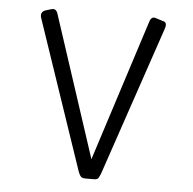

<svg xmlns="http://www.w3.org/2000/svg" viewBox="-48 -666 724 719"><g transform="rotate(5 314.5 -306.5)"><path d="M299 5Q287 5 282 0Q277 -5 272 -18L82 -578Q78 -589 81 -597Q84 -605 95 -609L115 -615Q127 -619 133 -613.5Q139 -608 141 -600L315 -69L486 -601Q489 -611 494.5 -615Q500 -619 507 -617L539 -607Q547 -605 548.5 -597.5Q550 -590 546 -579L356 -19Q352 -9 348 -2Q344 5 330 5Z"/></g></svg>

Font: Rubik Light
Style: Regular
Weight: 300
Designer: Hubert and Fischer
Foundry: Hubert and Fischer
Version: Version 2.300;gftools[0.9.30]